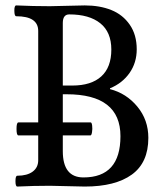

<svg xmlns="http://www.w3.org/2000/svg" viewBox="-20 -686 619 709"><path d="M43.9 2.9Q37.1 2.9 37.1 -17.1Q37.1 -37.1 43.9 -37.1Q80.1 -37.1 100.6 -52.2Q121.1 -67.4 121.1 -94.2V-186H47.9Q41 -186 41 -210Q41 -233.9 47.9 -233.9H121.1V-571.8Q121.1 -626 40 -626Q33.2 -626 33 -646Q32.7 -666 40 -666Q101.6 -663.1 164.1 -663.1Q184.1 -663.1 230.2 -664.6Q276.4 -666 293 -666Q348.6 -666 391.1 -648.9Q433.6 -631.8 459.2 -594.7Q484.9 -557.6 484.9 -503.9Q484.9 -454.6 458.5 -416.7Q432.1 -378.9 386.2 -359.9V-356.9Q446.8 -341.3 487.3 -292.2Q527.8 -243.2 527.8 -176.8Q527.8 -85.4 466.8 -41.3Q405.8 2.9 293 2.9Q276.4 2.9 230.2 1.5Q184.1 0 164.1 0Q104 0 43.9 2.9ZM211.9 -370.1H247.1Q316.9 -370.1 354 -403.8Q391.1 -437.5 391.1 -502.9Q391.1 -567.4 350.3 -600.1Q309.6 -632.8 235.8 -632.8Q211.9 -632.8 211.9 -601.1ZM288.1 -30.8Q424.8 -30.8 424.8 -183.1Q424.8 -337.9 226.1 -337.9H211.9V-233.9H314.9Q318.8 -233.9 320.3 -221.9Q321.8 -210 319.8 -198Q317.9 -186 314 -186H211.9V-127.9Q211.9 -30.8 288.1 -30.8Z"/></svg>

Font: Junicode SmCond Medium
Style: Regular
Weight: 500
Width: 4
Designer: Peter S. Baker
Version: Version 2.206